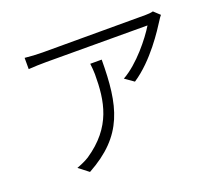

<svg xmlns="http://www.w3.org/2000/svg" viewBox="-105 -684 1022 898"><g transform="rotate(-20 406.0 -235.0)"><path d="M95 -482C122 -484 155 -485 183 -485L687 -484C655 -431 577 -332 498 -288L542 -257C644 -324 722 -447 748 -488C752 -495 758 -503 763 -509L733 -537C723 -534 706 -533 695 -533H183C155 -533 121 -535 95 -538ZM151 30 200 68C399 -41 430 -178 431 -407H374C376 -388 378 -371 378 -354C378 -221 360 -98 213 1C194 13 170 23 151 30Z"/></g></svg>

Font: GenEiGothic-pro-Light
Style: Regular
Weight: 300
Designer: Ryoko NISHIZUKA (kana & ideographs); Paul D. Hunt (Latin, Greek & Cyrillic); Wenlong ZHANG (bopomofo); Sandoll Communica
Foundry: Adobe Systems Incorporated; o_tamon
Version: Version 1.000.140830